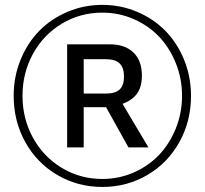

<svg xmlns="http://www.w3.org/2000/svg" viewBox="-20 -737 826 775"><path d="M35.2 -350.1Q35.2 -426.8 62.7 -494.9Q90.3 -563 137.9 -611.8Q185.5 -660.6 252 -689Q318.4 -717.3 393.1 -717.3Q467.8 -717.3 534.2 -689Q600.6 -660.6 648.2 -611.8Q695.8 -563 723.4 -494.9Q751 -426.8 751 -350.1Q751 -248 704.1 -163.6Q657.2 -79.1 575 -30.8Q492.7 17.6 393.1 17.6Q293.5 17.6 211.2 -30.8Q128.9 -79.1 82 -163.6Q35.2 -248 35.2 -350.1ZM70.8 -350.1Q70.8 -258.3 113 -181.2Q155.3 -104 229.5 -59.3Q303.7 -14.6 393.1 -14.6Q460.4 -14.6 520.3 -41Q580.1 -67.4 622.6 -112.3Q665 -157.2 689.9 -219.2Q714.8 -281.2 714.8 -350.1Q714.8 -419.4 689.9 -481.4Q665 -543.5 622.6 -588.4Q580.1 -633.3 520.3 -659.7Q460.4 -686 393.1 -686Q303.7 -686 229.5 -641.4Q155.3 -596.7 113 -519.5Q70.8 -442.4 70.8 -350.1ZM251 -142.1V-558.1H422.9Q484.4 -558.1 518.6 -525.1Q552.7 -492.2 552.7 -432.6Q552.7 -384.8 532.2 -357.9Q511.7 -331.1 474.6 -317.9L579.1 -142.1H498.5L408.2 -304.2H317.9V-142.1ZM480.5 -427.7Q480.5 -463.4 463.1 -480.7Q445.8 -498 408.2 -498H317.9V-359.4H408.2Q445.8 -359.4 463.1 -376Q480.5 -392.6 480.5 -427.7Z"/></svg>

Font: Cooper* Medium
Style: Regular
Weight: 500
Designer: Owen Earl
Foundry: indestructible type*
Version: Version 0.001